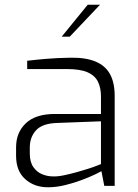

<svg xmlns="http://www.w3.org/2000/svg" viewBox="-20 -786 583 812"><path d="M183 6Q125 6 86.5 -28.5Q48 -63 48 -127V-163Q48 -226 89.5 -265Q131 -304 212 -304H407V-378Q407 -414 394.5 -440Q382 -466 351 -480Q320 -494 262 -494H95V-529Q128 -533 173.5 -537Q219 -541 278 -542Q343 -543 384.5 -525.5Q426 -508 445.5 -472Q465 -436 465 -381V0H421L409 -62Q406 -60 384.5 -49.5Q363 -39 329 -26Q295 -13 257 -3.5Q219 6 183 6ZM203 -40Q223 -39 249.5 -44.5Q276 -50 303 -57.5Q330 -65 353.5 -72.5Q377 -80 391.5 -86Q406 -92 407 -92V-273L221 -266Q159 -264 132.5 -235Q106 -206 106 -162V-137Q106 -101 121 -79.5Q136 -58 158.5 -49Q181 -40 203 -40ZM241 -631 351 -766H403L275 -631Z"/></svg>

Font: Exo Thin Light
Style: Regular
Weight: 300
Version: Version 2.000